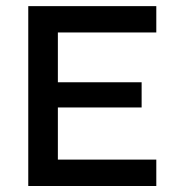

<svg xmlns="http://www.w3.org/2000/svg" viewBox="-20 -620 580 640"><path d="M452.1 -345.7Q381.8 -345.7 172.9 -345.7Q172.9 -387.7 172.9 -511.7Q254.9 -511.7 501 -511.7Q501 -534.2 501 -599.6Q394.5 -599.6 74.2 -599.6Q74.2 -562.5 74.2 -450.2Q74.2 -337.9 74.2 0Q180.7 0 501 0Q501 -22.5 501 -87.9Q418.9 -87.9 172.9 -87.9Q172.9 -131.8 172.9 -261.7Q243.2 -261.7 452.1 -261.7Q452.1 -283.2 452.1 -345.7Z"/></svg>

Font: TextaAlt
Style: Bold
Weight: 400
Designer: Daniel Hernandez & Miguel Hernandez
Version: Version 1.005;com.myfonts.easy.latinotype.texta.alt-bold.wfk